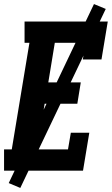

<svg xmlns="http://www.w3.org/2000/svg" viewBox="-27 -841 551 946"><path d="M-7 0V-105H31L118 -630H94V-735H504L473 -548H381L395 -630H243L211 -435H371L354 -330H193L156 -105H308L322 -187H413L382 0ZM73 85 16 61 436 -821 494 -797Z"/></svg>

Font: Iosevka Slab Extrabold Oblique
Style: Regular
Weight: 800
Italic angle: -9°
Monospace: yes
Designer: Belleve Invis
Foundry: Belleve Invis
Version: Version 11.1.1; ttfautohint (v1.8.3)